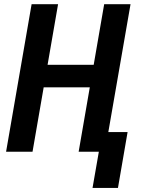

<svg xmlns="http://www.w3.org/2000/svg" viewBox="-20 -731 711 925"><path d="M463.4 -418.9 443.8 -310.1H156.2L175.3 -418.9ZM259.8 -710.9 136.7 0H9.3L132.3 -710.9ZM608.9 -710.9 485.4 0H358.9L481.9 -710.9ZM594.7 -94.7 548.3 174.3H425.8L472.7 -94.7Z"/></svg>

Font: Roboto Condensed SemiBold
Style: Italic
Weight: 600
Italic angle: -12°
Designer: Christian Robertson
Foundry: Google
Version: Version 3.008; 2023